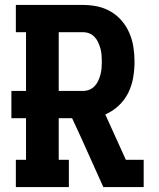

<svg xmlns="http://www.w3.org/2000/svg" viewBox="-20 -755 640 775"><path d="M44 0V-110H85V-278H26V-388H85V-625H44V-735H315Q345 -735 373.5 -729Q402 -723 427.5 -708Q453 -693 472 -670.5Q491 -648 502.5 -621Q514 -594 518.5 -565Q523 -536 523 -506Q523 -474 517.5 -441.5Q512 -409 497.5 -380Q483 -351 459 -328.5Q435 -306 405 -293L488 -110H560V0H397L308 -198L271 -278H217V-110H258V0ZM217 -388H315Q329 -388 341 -393Q353 -398 362 -407.5Q371 -417 376.5 -429Q382 -441 385.5 -454Q389 -467 390 -480Q391 -493 391 -506Q391 -519 390 -532.5Q389 -546 385.5 -558.5Q382 -571 376.5 -583.5Q371 -596 362 -605.5Q353 -615 341 -620Q329 -625 315 -625H217Z"/></svg>

Font: Iosevka Etoile Extrabold
Style: Regular
Weight: 800
Designer: Belleve Invis
Foundry: Belleve Invis
Version: Version 22.1.2; ttfautohint (v1.8.4)